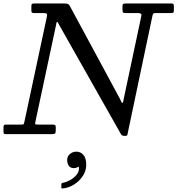

<svg xmlns="http://www.w3.org/2000/svg" viewBox="-60 -770 1018 1102"><path d="M325.5 148Q325.5 128 341 114.2Q356.5 100.5 379 100.5Q402.5 100.5 418.8 119.2Q435 138 435 176Q435 210.5 415.2 240.2Q395.5 270 364.8 289.2Q334 308.5 301 311.5Q296.5 311.5 294.2 311Q292 310.5 292 305.5V288Q292 280.5 302 279Q320 276 342.2 263.8Q364.5 251.5 380 232.5Q395.5 213.5 393 190.5Q392.5 186 390 187Q387.5 188 384.5 190Q376.5 195 364 195Q344 195 334.8 181.2Q325.5 167.5 325.5 148ZM187 -695H138.5Q127.5 -695 123.8 -697.5Q120 -700 120 -710.5V-735.5Q120 -744.5 123.5 -747.2Q127 -750 135 -750H309Q325 -750 331 -746.8Q337 -743.5 342 -733.5L628 -203.5Q633.5 -193.5 635.8 -186.8Q638 -180 642 -180Q646 -180 647 -185.8Q648 -191.5 650.5 -204.5L751 -677.5Q753.5 -688 748.2 -691.5Q743 -695 731 -695H662Q649 -695 646 -699Q643 -703 643 -716.5V-733.5Q643 -744.5 647 -747.2Q651 -750 661 -750H922Q933 -750 935.5 -746.5Q938 -743 938 -731.5V-711.5Q938 -701.5 935 -698.2Q932 -695 921 -695H835Q822 -695 819.8 -692.5Q817.5 -690 815 -679.5L672 -0.5Q671 5 669 7.5Q667 10 659.5 10H654Q640 10 634 -0.5L281.5 -623.5Q276 -633.5 273.5 -638.8Q271 -644 268 -644Q264.5 -644 263.8 -638.2Q263 -632.5 260.5 -620.5L143 -70.5Q140.5 -57.5 143.8 -56.2Q147 -55 162 -55H241Q250 -55 255 -52.8Q260 -50.5 260 -40.5V-20.5Q260 -6 254.8 -3Q249.5 0 236 0H-24Q-33.5 0 -36.8 -2.2Q-40 -4.5 -40 -13.5V-37.5Q-40 -48 -37.5 -51.5Q-35 -55 -25 -55H62Q74.5 -55 76.2 -58Q78 -61 80 -70.5L208.5 -671.5Q211.5 -686 208.8 -690.5Q206 -695 187 -695Z"/></svg>

Font: Besley*
Style: Italic
Weight: 400
Italic angle: -13°
Designer: Owen Earl
Foundry: indestructible type*
Version: Version 2.000; ttfautohint (v1.8.3)